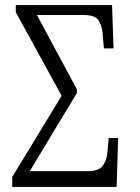

<svg xmlns="http://www.w3.org/2000/svg" viewBox="-20 -734 549 754"><path d="M28 0V-39L222 -358L42 -686V-714H420L426 -544H388L383 -602Q380 -636 366 -655.5Q352 -675 308 -675H125L282 -383V-369L97 -62H327Q367 -62 383 -82.5Q399 -103 402 -137L407 -192H444L438 0Z"/></svg>

Font: Noto Serif Condensed Light
Style: Regular
Weight: 300
Width: 3
Designer: Monotype Design Team
Foundry: Monotype Imaging Inc.
Version: Version 2.013